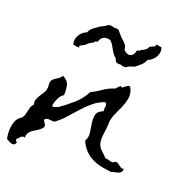

<svg xmlns="http://www.w3.org/2000/svg" viewBox="-199 -794 913 948"><g transform="rotate(20 257.0 -320.0)"><path d="M525.4 -35.2Q526.4 -23.4 521.5 -17.6Q516.6 -11.7 508.3 -8.8Q500 -5.9 490.2 -4.4Q480.5 -2.9 473.6 1Q445.3 -2 418.9 -7.3Q392.6 -12.7 370.1 -23.9Q347.7 -35.2 329.6 -53.7Q311.5 -72.3 298.8 -100.6Q311.5 -121.1 307.6 -146Q303.7 -170.9 300.3 -194.3Q296.9 -217.8 301.3 -237.3Q305.7 -256.8 335 -268.6Q333 -279.3 335.4 -292Q337.9 -304.7 328.1 -313.5Q293.9 -301.8 268.6 -280.3Q243.2 -258.8 220.2 -233.4Q197.3 -208 174.3 -182.1Q151.4 -156.2 124 -136.7Q111.3 -135.7 97.2 -138.2Q83 -140.6 73.2 -129.9Q74.2 -123 78.1 -118.2Q82 -113.3 84.5 -108.4Q86.9 -103.5 86.9 -98.1Q86.9 -92.8 80.1 -85.9Q70.3 -76.2 59.1 -69.8Q47.9 -63.5 37.6 -56.2Q27.3 -48.8 20.5 -39.1Q13.7 -29.3 13.7 -12.7Q7.8 -15.6 2.9 -14.2Q-2 -12.7 -6.3 -8.8Q-10.7 -4.9 -14.6 0Q-18.6 4.9 -22.5 7.8Q-24.4 12.7 -21.5 16.1Q-18.6 19.5 -14.6 23.4Q-18.6 34.2 -24.9 36.6Q-31.2 39.1 -38.6 37.1Q-45.9 35.2 -53.2 30.8Q-60.5 26.4 -66.4 23.4Q-69.3 10.7 -70.3 -5.9Q-71.3 -22.5 -69.3 -38.6Q-67.4 -54.7 -61.5 -69.3Q-55.7 -84 -43.9 -93.8Q-40 -96.7 -39.1 -97.2Q-38.1 -97.7 -38.1 -97.7Q-38.1 -97.7 -37.1 -98.1Q-36.1 -98.6 -33.2 -101.6Q-25.4 -110.4 -22.5 -120.6Q-19.5 -130.9 -17.6 -141.6Q-15.6 -152.3 -12.2 -162.6Q-8.8 -172.9 0 -180.7Q-3.9 -196.3 0.5 -208.5Q4.9 -220.7 12.2 -231.9Q19.5 -243.2 26.9 -254.4Q34.2 -265.6 36.1 -279.3Q37.1 -284.2 36.6 -288.6Q36.1 -293 36.1 -297.9Q34.2 -313.5 39.6 -321.8Q44.9 -330.1 53.2 -335.4Q61.5 -340.8 70.8 -346.7Q80.1 -352.5 86.9 -364.3Q115.2 -350.6 120.6 -327.6Q126 -304.7 124 -276.4Q107.4 -265.6 98.6 -246.6Q89.8 -227.5 86.9 -210Q88.9 -204.1 92.3 -203.6Q95.7 -203.1 100.1 -204.6Q104.5 -206.1 108.4 -208Q112.3 -210 116.2 -210Q151.4 -234.4 186 -264.6Q220.7 -294.9 240.2 -334Q268.6 -347.7 293.9 -365.7Q319.3 -383.8 349.6 -392.6L372.1 -415Q377 -407.2 383.8 -411.6Q390.6 -416 397.5 -421.9Q404.3 -427.7 410.6 -428.7Q417 -429.7 422.9 -415Q432.6 -389.6 427.7 -365.7Q422.9 -341.8 412.6 -318.8Q402.3 -295.9 391.6 -272.5Q380.9 -249 378.9 -224.6Q378.9 -218.8 378.9 -212.4Q378.9 -206.1 377.9 -199.2Q376 -178.7 372.6 -154.8Q369.1 -130.9 375 -111.3Q379.9 -93.8 395.5 -80.1Q411.1 -66.4 422.9 -52.7Q429.7 -53.7 436.5 -51.8Q443.4 -49.8 449.7 -47.9Q456.1 -45.9 461.9 -46.4Q467.8 -46.9 473.6 -52.7Q480.5 -55.7 486.8 -52.2Q493.2 -48.8 499 -43.9Q504.9 -39.1 511.2 -35.6Q517.6 -32.2 525.4 -35.2ZM301.8 -534.2Q291 -543 284.2 -552.7Q277.3 -562.5 272.5 -571.8Q267.6 -581.1 262.2 -589.8Q256.8 -598.6 250 -605.5Q246.1 -610.4 237.8 -611.8Q229.5 -613.3 220.2 -611.8Q210.9 -610.4 203.6 -604.5Q196.3 -598.6 193.4 -588.9Q192.4 -585.9 189.9 -582Q187.5 -578.1 179.7 -579.1Q174.8 -570.3 162.6 -564.9Q150.4 -559.6 139.6 -546.9L110.4 -530.3L115.2 -523.4Q107.4 -521.5 99.6 -522.9Q91.8 -524.4 82 -526.4Q74.2 -549.8 86.9 -573.2Q99.6 -596.7 125 -606.4Q132.8 -625 143.1 -631.8Q153.3 -638.7 169.9 -651.4Q175.8 -656.2 189 -662.1Q202.1 -668 207 -672.9Q213.9 -678.7 223.1 -678.2Q232.4 -677.7 243.2 -673.8Q259.8 -675.8 268.6 -669.9Q271.5 -665 279.3 -656.7Q287.1 -648.4 289.1 -644.5Q310.5 -626 318.8 -616.2Q327.1 -606.4 328.1 -588.9Q345.7 -569.3 362.8 -573.7Q379.9 -578.1 384.8 -598.6Q385.7 -602.5 388.7 -606.4Q391.6 -610.4 398.4 -608.4Q400.4 -613.3 406.2 -616.2Q412.1 -619.1 418.5 -622.1Q424.8 -625 430.2 -630.4Q435.5 -635.7 438.5 -644.5L467.8 -658.2L462.9 -665Q470.7 -667 478.5 -665.5Q486.3 -664.1 496.1 -662.1Q503.9 -638.7 491.2 -614.7Q478.5 -590.8 453.1 -581.1Q445.3 -563.5 435.1 -553.7Q424.8 -543.9 408.2 -530.3Q403.3 -526.4 389.6 -522.9Q376 -519.5 371.1 -514.6Q364.3 -508.8 355 -508.8Q345.7 -508.8 335 -513.7Q318.4 -511.7 309.6 -517.6Q306.6 -522.5 305.2 -526.4Q303.7 -530.3 301.8 -534.2Z"/></g></svg>

Font: Homemade Apple
Style: Regular
Weight: 400
Version: Version 1.001